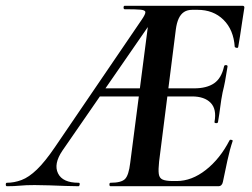

<svg xmlns="http://www.w3.org/2000/svg" viewBox="-80 -645 872 665"><path d="M-56 0Q-60 0 -60 -6Q-60 -12 -56 -12Q-31 -12 -5.5 -21.5Q20 -31 48 -58Q76 -85 110 -135L411 -577Q424 -596 423.5 -603Q423 -610 406.5 -611.5Q390 -613 352 -613Q348 -613 348 -619Q348 -625 352 -625H760Q768 -625 766 -616Q763 -597 759 -571Q755 -545 751.5 -521Q748 -497 745 -482Q744 -478 738.5 -479.5Q733 -481 733 -483Q729 -542 694 -576.5Q659 -611 604 -611H586Q569 -611 557.5 -603.5Q546 -596 539 -581Q532 -566 529 -543L471 -85Q468 -57 470 -42.5Q472 -28 483.5 -23Q495 -18 519 -18H532Q584 -18 633 -56.5Q682 -95 715 -159Q717 -162 722 -160.5Q727 -159 726 -157Q716 -128 707.5 -88.5Q699 -49 692 -15Q689 0 676 0H303Q299 0 299 -6Q299 -12 303 -12Q340 -12 353 -25Q366 -38 371 -81L440 -613L467 -602L136 -123Q105 -77 121 -44.5Q137 -12 192 -12Q197 -12 196 -6Q195 0 192 0Q174 0 147 -1Q120 -2 91.5 -3Q63 -4 40 -4Q9 -4 -10.5 -2Q-30 0 -56 0ZM263 -311 282 -339H467L469 -311ZM675 -222Q674 -218 668 -218.5Q662 -219 663 -223Q671 -267 649.5 -289Q628 -311 585 -311H428L432 -339H592Q636 -339 661.5 -356.5Q687 -374 696 -415Q697 -420 703 -419.5Q709 -419 708 -414Q703 -382 699.5 -363.5Q696 -345 691 -325Q686 -300 683 -275.5Q680 -251 675 -222Z"/></svg>

Font: Cormorant Infant Light
Style: Italic
Weight: 300
Italic angle: -10°
Designer: Christian Thalmann (Catharsis Fonts)
Foundry: Catharsis Fonts
Version: Version 4.001